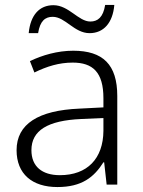

<svg xmlns="http://www.w3.org/2000/svg" viewBox="-20 -746 576 776"><path d="M96 -612H134C142 -662 163 -678 193 -678C244 -678 280 -612 342 -612C399 -612 436 -654 442 -726H405C397 -676 375 -659 345 -659C297 -659 258 -725 196 -725C139 -725 103 -685 96 -612ZM276 -541C212 -541 151 -523 101 -499L119 -453C170 -478 219 -493 274 -493C355 -493 398 -454 398 -349V-312L301 -307C135 -300 47 -245 47 -139C47 -43 110 10 212 10C311 10 360 -30 398 -90H401L411 0H454V-358C454 -485 396 -541 276 -541ZM308 -265 398 -269V-217C397 -105 333 -38 222 -38C150 -38 107 -73 107 -139C107 -219 173 -259 308 -265Z"/></svg>

Font: Noto Sans Sinhala UI Light
Style: Regular
Weight: 300
Designer: Jelle Bosma - Monotype Design Team
Foundry: Monotype Imaging Inc.
Version: Version 2.006